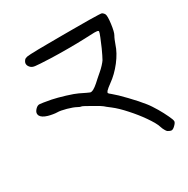

<svg xmlns="http://www.w3.org/2000/svg" viewBox="-158 -834 951 972"><g transform="rotate(-30 317.5 -347.5)"><path d="M551.3 -8.3Q546.4 -11.7 541 -22Q535.2 -31.7 531.7 -43Q528.3 -55.7 518.1 -73.7Q507.8 -91.8 493.2 -112.8Q466.8 -150.9 431.2 -190.4Q396 -230 366.7 -252.4Q354.5 -261.2 345.2 -269Q335.9 -276.4 335 -277.8Q331.1 -282.2 286.6 -307.6Q241.7 -333.5 237.3 -333.5Q234.9 -333.5 229 -335.4Q223.6 -337.9 217.8 -340.8Q200.2 -350.6 167 -359.9Q133.8 -369.1 115.7 -369.1Q106.4 -369.1 91.8 -371.6Q77.1 -374 65.4 -377.4Q33.7 -386.7 25.4 -403.3Q22.9 -409.2 22.9 -414.6Q22.9 -426.3 35.6 -439Q46.4 -449.7 57.1 -449.7Q67.4 -449.7 122.6 -439.5Q153.3 -433.1 196.8 -419.9Q239.7 -406.7 257.8 -397.9Q303.2 -375.5 310.5 -373Q318.4 -371.1 329.1 -376.5Q334.5 -379.4 343.3 -385.7Q352.1 -392.1 358.4 -397.9Q365.2 -404.3 378.4 -416Q392.1 -427.7 403.8 -438Q416 -448.2 428.2 -461.4Q440.4 -474.6 445.8 -482.9Q450.2 -490.2 457.5 -505.4Q464.8 -520.5 472.7 -537.6Q484.4 -564 494.1 -588.4Q503.9 -612.8 503.9 -618.2Q503.9 -624 489.7 -624.5Q486.3 -625 480 -625Q460.9 -625 416.5 -622.6Q380.4 -621.1 324.7 -621.1Q268.6 -621.1 226.1 -622.6Q152.3 -625.5 136.2 -627.9Q119.6 -629.9 111.3 -638.2Q100.6 -648.9 100.1 -659.7Q99.1 -669.9 108.4 -681.2Q113.3 -687 124.5 -689.5Q135.7 -691.9 191.9 -692.9Q215.8 -692.9 251 -693.4Q286.1 -693.4 335 -693.8Q335 -693.8 394.5 -693.8Q447.8 -693.8 491.2 -693.4Q557.6 -692.4 561.5 -690.4Q564.9 -689 568.8 -685.1Q573.2 -680.7 575.2 -676.8Q578.1 -671.9 578.1 -657.7Q578.1 -643.6 575.2 -621.1Q569.3 -576.2 560.5 -561.5Q556.6 -555.2 551.3 -542.5Q546.4 -530.3 542.5 -519.5Q529.3 -478 495.6 -434.1Q461.4 -390.1 421.9 -362.3Q412.6 -356 403.3 -348.1Q394 -340.3 390.6 -336.4Q384.8 -329.1 386.2 -325.2Q387.7 -321.8 400.9 -311.5Q423.8 -293 463.4 -251.5Q503.4 -210 529.3 -177.2Q537.6 -167 546.9 -152.8Q556.2 -139.2 564.9 -124Q581.5 -95.7 593.8 -69.3Q606.4 -43.5 606.4 -34.2Q606.4 -25.9 593.3 -13.2Q580.6 -0.5 571.8 -0.5Q567.9 -0.5 562 -2.9Q555.7 -5.4 551.3 -8.3Z"/></g></svg>

Font: Casuwalt
Style: Regular
Weight: 400
Designer: Walter E Stewart
Version: 0.1